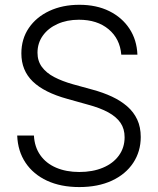

<svg xmlns="http://www.w3.org/2000/svg" viewBox="-20 -758 650 790"><path d="M306.2 11.7Q230 11.7 173.3 -14.6Q116.7 -41 85 -88.6Q53.2 -136.2 50.8 -200.2H119.6Q122.1 -153.3 145.8 -119.6Q169.4 -85.9 210.9 -68.1Q252.4 -50.3 306.2 -50.3Q361.3 -50.3 403.3 -67.9Q445.3 -85.4 469 -117.9Q492.7 -150.4 492.7 -193.4Q492.7 -228 475.8 -252.7Q459 -277.3 425.5 -295.7Q392.1 -314 341.3 -327.6L257.3 -351.1Q161.6 -377.4 114.7 -422.9Q67.9 -468.3 67.9 -538.1Q67.9 -597.7 98.6 -642.8Q129.4 -688 183.3 -713.1Q237.3 -738.3 306.6 -738.3Q377 -738.3 429.7 -712.2Q482.4 -686 512.7 -639.9Q543 -593.8 545.4 -533.2H479Q473.6 -598.6 426.8 -637.7Q379.9 -676.8 304.7 -676.8Q255.4 -676.8 216.8 -659.4Q178.2 -642.1 156.2 -611.3Q134.3 -580.6 134.3 -541Q134.3 -507.3 152.3 -482.7Q170.4 -458 203.1 -440.9Q235.8 -423.8 280.8 -411.1L360.4 -389.2Q404.3 -377.4 440.7 -360.4Q477.1 -343.3 503.7 -320.1Q530.3 -296.9 544.7 -265.9Q559.1 -234.9 559.1 -194.3Q559.1 -134.8 528.1 -87.9Q497.1 -41 440.2 -14.6Q383.3 11.7 306.2 11.7Z"/></svg>

Font: Inter 24pt Light
Style: Regular
Weight: 300
Designer: Rasmus Andersson
Foundry: rsms
Version: Version 4.001;git-66647c0bb